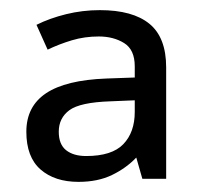

<svg xmlns="http://www.w3.org/2000/svg" viewBox="-20 -742 397 379"><path d="M177 -722Q242 -722 275 -695Q308 -668 308 -609V-389H261L249 -431Q229 -410 201 -396.5Q173 -383 135 -383Q88 -383 60 -407.5Q32 -432 32 -482Q32 -532 71 -558Q110 -584 190 -587L246 -589V-611Q246 -644 225 -657Q204 -670 175 -670Q147 -670 122 -662.5Q97 -655 74 -644L52 -693Q78 -706 110.5 -714Q143 -722 177 -722ZM198 -542Q138 -540 117 -524.5Q96 -509 96 -482Q96 -457 110.5 -445.5Q125 -434 150 -434Q201 -434 223.5 -457.5Q246 -481 246 -521V-544Z"/></svg>

Font: Noto Sans Sora Sompeng
Style: Regular
Weight: 400
Designer: Monotype Design Team. David Williams.
Foundry: Monotype Imaging Inc.
Version: Version 2.101